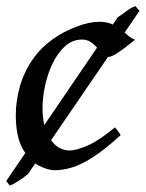

<svg xmlns="http://www.w3.org/2000/svg" viewBox="-22 -527 468 617"><path d="M412.1 -399.4Q398.4 -388.2 381.3 -375Q364.3 -361.8 349.1 -352.8Q334 -343.8 324.7 -343.8Q316.9 -343.8 305.2 -357.7Q293.5 -371.6 277.8 -385.7Q262.2 -399.9 242.2 -399.9Q210.9 -399.9 187.3 -378.7Q163.6 -357.4 147.5 -324Q131.3 -290.5 123 -252.2Q114.7 -213.9 114.7 -179.7Q114.7 -116.7 139.4 -80.1Q164.1 -43.5 202.1 -43.5Q222.7 -43.5 259 -59.1Q295.4 -74.7 347.7 -117.7Q351.6 -112.8 357.7 -104.7Q363.8 -96.7 365.7 -92.8Q314.9 -46.4 276.9 -22Q238.8 2.4 209.2 11.2Q179.7 20 154.3 20Q130.4 20 101.1 4.4Q71.8 -11.2 50.3 -50Q28.8 -88.9 28.8 -157.2Q28.8 -201.2 41.3 -247.1Q53.7 -293 82.3 -335Q110.8 -377 158.7 -408.7Q186 -426.8 225.3 -441.9Q264.6 -457 298.3 -457Q327.1 -457 347.9 -444.3Q368.7 -431.6 384 -417.5Q399.4 -403.3 412.1 -399.4ZM426.3 -492.2 67.9 32.2Q59.6 39.6 40.3 52.5Q21 65.4 9.3 69.3L-2 54.7L356 -471.2Q368.7 -479.5 384.3 -491.2Q399.9 -502.9 413.1 -507.3Z"/></svg>

Font: Gentium Book Plus
Style: Italic
Weight: 400
Italic angle: -8°
Designer: Victor Gaultney, Annie Olsen, Iska Routamaa, Becca Hirsbrunner
Foundry: SIL International
Version: Version 6.101